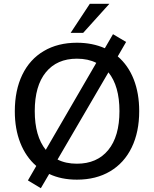

<svg xmlns="http://www.w3.org/2000/svg" viewBox="-20 -938 811 1011"><path d="M713 -353Q713 -243 673.5 -161.5Q634 -80 560 -36Q486 8 385 8Q302 8 239 -22L195 53L127 12L171 -64Q116 -112 87 -185.5Q58 -259 58 -352Q58 -463 97.5 -544.5Q137 -626 211 -669.5Q285 -713 385 -713Q466 -713 532 -684L575 -758L644 -717L600 -641Q655 -594 684 -520.5Q713 -447 713 -353ZM221 -149 487 -607Q444 -629 385 -629Q280 -629 221.5 -557.5Q163 -486 163 -353Q163 -221 221 -149ZM609 -353Q609 -485 551 -557L283 -98Q326 -76 385 -76Q491 -76 550 -148Q609 -220 609 -353ZM418 -765H352L453 -918H556Z"/></svg>

Font: wassup Sans
Style: Medium
Weight: 600
Version: Version 2.001